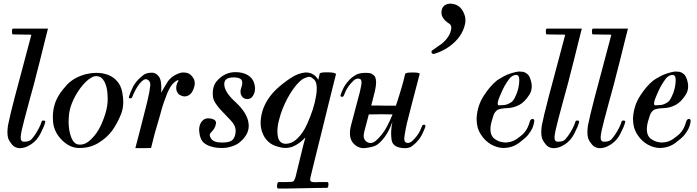

<svg xmlns="http://www.w3.org/2000/svg" viewBox="-20 -827 3897 1073"><path d="M248 -667Q245.1 -654.3 230.5 -597.7Q216.8 -541 202.1 -483.4Q190.4 -435.5 180.7 -400.4Q171.9 -365.2 171.9 -365.2Q154.3 -297.9 139.6 -247.1Q126 -196.3 116.2 -159.2Q97.7 -89.8 95.7 -63.5Q93.8 -36.1 112.3 -35.2Q141.6 -34.2 154.3 -46.9Q166 -59.6 175.8 -74.2Q184.6 -86.9 196.3 -108.4Q208 -130.9 212.9 -148.4Q214.8 -154.3 225.6 -153.3Q235.4 -152.3 232.4 -142.6Q226.6 -120.1 207 -82Q187.5 -43 155.3 -21.5Q134.8 -7.8 117.2 -2.9Q103.5 1 92.8 1Q88.9 1 85.9 1Q60.5 -2 46.9 -19.5Q32.2 -37.1 26.4 -51.8Q21.5 -67.4 21.5 -87.9Q21.5 -104.5 24.4 -125Q33.2 -171.9 62.5 -284.2Q79.1 -344.7 101.6 -430.7Q125 -515.6 155.3 -632.8Q149.4 -633.8 112.3 -633.8Q75.2 -633.8 51.8 -634.8Q46.9 -634.8 46.9 -650.4Q46.9 -667 52.7 -667Q69.3 -667 108.4 -667Q146.5 -667 183.6 -667Q204.1 -667 220.7 -667Q237.3 -667 248 -667Z M518.6 -401.4Q534.2 -401.4 545.9 -392.6Q557.6 -382.8 565.4 -367.2Q579.1 -338.9 581.1 -295.9Q584 -253.9 575.2 -215.8Q566.4 -176.8 544.9 -128.9Q523.4 -82 492.2 -51.8Q475.6 -34.2 457 -25.4Q438.5 -16.6 418 -19.5Q394.5 -22.5 380.9 -52.7Q367.2 -84 364.3 -124Q362.3 -145.5 364.3 -168.9Q365.2 -191.4 370.1 -212.9Q378.9 -251 403.3 -294.9Q428.7 -338.9 458 -368.2Q473.6 -383.8 489.3 -392.6Q504.9 -402.3 518.6 -401.4ZM607.4 -97.7Q635.7 -137.7 656.2 -188.5Q668.9 -219.7 668.9 -257.8Q668.9 -283.2 663.1 -311.5Q656.2 -348.6 634.8 -373Q614.3 -396.5 585 -408.2Q553.7 -419.9 518.6 -419.9Q492.2 -419.9 462.9 -413.1Q395.5 -396.5 354.5 -353.5Q301.8 -296.9 286.1 -245.1Q275.4 -210.9 275.4 -174.8Q275.4 -157.2 277.3 -138.7Q285.2 -84 328.1 -42Q372.1 0 420.9 0Q422.9 0 425.8 0Q483.4 0 530.3 -28.3Q578.1 -57.6 607.4 -97.7Z M880.9 -308.6Q888.7 -324.2 913.1 -364.3Q937.5 -404.3 988.3 -419.9Q995.1 -421.9 1004.9 -421.9Q1010.7 -421.9 1018.6 -420.9Q1038.1 -418 1051.8 -402.3Q1069.3 -382.8 1068.4 -361.3Q1068.4 -356.4 1067.4 -350.6Q1062.5 -324.2 1048.8 -306.6Q1038.1 -293 1020.5 -289.1Q1002.9 -285.2 982.4 -297.9Q974.6 -302.7 968.8 -315.4Q962.9 -328.1 965.8 -347.7Q968.8 -361.3 973.6 -369.1Q979.5 -377 976.6 -378.9Q975.6 -378.9 974.6 -378.9Q972.7 -378.9 970.7 -377.9Q960.9 -374 947.3 -360.4Q932.6 -346.7 915 -306.6Q906.2 -285.2 895.5 -254.9Q884.8 -223.6 874 -181.6Q856.4 -122.1 844.7 -81.1Q834 -39.1 824.2 0Q809.6 0 784.2 1Q765.6 1 747.1 1Q741.2 1 736.3 1Q745.1 -33.2 758.8 -85Q771.5 -136.7 784.2 -184.6Q791 -209 795.9 -230.5Q801.8 -252.9 804.7 -266.6Q816.4 -314.5 819.3 -345.7Q823.2 -377 798.8 -383.8Q785.2 -388.7 760.7 -360.4Q737.3 -331.1 717.8 -282.2Q714.8 -276.4 706.1 -277.3Q700.2 -278.3 700.2 -283.2Q700.2 -285.2 701.2 -288.1Q706.1 -304.7 717.8 -330.1Q728.5 -356.4 752 -381.8Q761.7 -391.6 779.3 -406.2Q796.9 -420.9 829.1 -420.9Q852.5 -420.9 869.1 -397.5Q884.8 -375 880.9 -308.6Z M1362.3 -273.4Q1383.8 -273.4 1394.5 -293Q1405.3 -310.5 1405.3 -333Q1405.3 -335 1405.3 -335.9Q1404.3 -352.5 1398.4 -368.2Q1391.6 -384.8 1378.9 -396.5Q1356.4 -418 1315.4 -422.9Q1305.7 -423.8 1295.9 -423.8Q1267.6 -423.8 1243.2 -413.1Q1211.9 -399.4 1188.5 -370.1Q1165 -339.8 1169.9 -288.1Q1171.9 -270.5 1182.6 -252.9Q1193.4 -236.3 1208 -218.8Q1236.3 -188.5 1266.6 -157.2Q1296.9 -127 1296.9 -96.7Q1296.9 -66.4 1282.2 -47.9Q1266.6 -30.3 1222.7 -30.3Q1173.8 -30.3 1160.2 -51.8Q1145.5 -72.3 1158.2 -85.9Q1181.6 -107.4 1186.5 -133.8Q1192.4 -159.2 1154.3 -165Q1140.6 -167 1129.9 -164.1Q1119.1 -160.2 1112.3 -153.3Q1092.8 -134.8 1092.8 -100.6Q1092.8 -94.7 1093.8 -88.9Q1097.7 -46.9 1120.1 -28.3Q1139.6 -11.7 1175.8 -3.9Q1196.3 0 1216.8 0Q1232.4 0 1249 -2Q1268.6 -5.9 1287.1 -12.7Q1306.6 -20.5 1321.3 -33.2Q1377 -80.1 1369.1 -137.7Q1362.3 -195.3 1295.9 -256.8Q1235.4 -311.5 1233.4 -353.5Q1230.5 -394.5 1286.1 -394.5Q1320.3 -394.5 1330.1 -379.9Q1338.9 -364.3 1328.1 -335.9Q1319.3 -311.5 1329.1 -293Q1339.8 -273.4 1362.3 -273.4Z M1530.3 -93.8Q1530.3 -122.1 1539.1 -155.3Q1546.9 -187.5 1559.6 -219.7Q1584 -280.3 1619.1 -330.1Q1654.3 -378.9 1682.6 -390.6Q1703.1 -399.4 1711.9 -397.5Q1721.7 -395.5 1736.3 -381.8Q1757.8 -359.4 1746.1 -289.1Q1734.4 -217.8 1696.3 -133.8Q1674.8 -85 1643.6 -54.7Q1612.3 -23.4 1575.2 -23.4Q1551.8 -24.4 1541 -42Q1530.3 -58.6 1530.3 -93.8ZM1758.8 -380.9Q1745.1 -404.3 1726.6 -413.1Q1708 -422.9 1686.5 -421.9Q1646.5 -418.9 1602.5 -389.6Q1558.6 -360.4 1523.4 -327.1Q1466.8 -272.5 1446.3 -205.1Q1436.5 -170.9 1436.5 -139.6Q1436.5 -111.3 1446.3 -85.9Q1456.1 -57.6 1478.5 -36.1Q1500 -15.6 1534.2 -6.8Q1579.1 6.8 1616.2 -7.8Q1652.3 -22.5 1686.5 -58.6Q1685.5 -54.7 1684.6 -50.8Q1683.6 -45.9 1682.6 -42Q1681.6 -42 1672.9 -6.8Q1664.1 28.3 1653.3 73.2Q1647.5 96.7 1641.6 121.1Q1635.7 145.5 1630.9 165Q1627.9 170.9 1624 180.7Q1620.1 189.5 1605.5 189.5Q1593.8 190.4 1578.1 190.4Q1561.5 190.4 1537.1 190.4Q1530.3 190.4 1528.3 209Q1527.3 227.5 1535.2 226.6Q1547.9 226.6 1576.2 226.6Q1604.5 225.6 1638.7 225.6Q1690.4 224.6 1741.2 223.6Q1792 222.7 1807.6 222.7Q1814.5 222.7 1815.4 206.1Q1816.4 189.5 1808.6 190.4Q1791 190.4 1768.6 190.4Q1745.1 191.4 1736.3 191.4Q1715.8 190.4 1713.9 181.6Q1712.9 172.9 1714.8 165Q1720.7 139.6 1739.3 64.5Q1758.8 -11.7 1780.3 -100.6Q1790 -137.7 1798.8 -175.8Q1808.6 -212.9 1816.4 -247.1Q1832 -311.5 1843.8 -357.4Q1855.5 -403.3 1857.4 -411.1Q1857.4 -412.1 1857.4 -412.1Q1857.4 -421.9 1813.5 -422.9Q1808.6 -422.9 1803.7 -422.9Q1768.6 -422.9 1766.6 -415Q1764.6 -406.2 1762.7 -397.5Q1760.7 -389.6 1758.8 -380.9Z M2192.4 -236.3Q2198.2 -252.9 2204.1 -271.5Q2210 -290 2215.8 -309.6Q2227.5 -346.7 2234.4 -374Q2241.2 -401.4 2244.1 -413.1Q2246.1 -421.9 2283.2 -421.9Q2285.2 -421.9 2287.1 -421.9Q2328.1 -421.9 2325.2 -413.1Q2300.8 -321.3 2280.3 -241.2Q2260.7 -162.1 2253.9 -137.7Q2247.1 -108.4 2241.2 -71.3Q2234.4 -34.2 2252 -29.3Q2269.5 -24.4 2286.1 -41Q2302.7 -57.6 2311.5 -70.3Q2321.3 -83 2327.1 -95.7Q2333 -107.4 2339.8 -125Q2342.8 -130.9 2351.6 -129.9Q2357.4 -128.9 2357.4 -123Q2357.4 -121.1 2357.4 -119.1Q2351.6 -102.5 2339.8 -78.1Q2328.1 -52.7 2303.7 -28.3Q2289.1 -14.6 2277.3 -6.8Q2265.6 0 2246.1 1Q2176.8 1 2168.9 -43Q2161.1 -86.9 2172.9 -146.5Q2154.3 -93.8 2129.9 -61.5Q2104.5 -28.3 2085 -16.6Q2068.4 -5.9 2024.4 0Q2018.6 1 2012.7 1Q1977.5 1 1952.1 -29.3Q1924.8 -63.5 1942.4 -128.9Q1960 -195.3 1982.4 -280.3Q1991.2 -309.6 1998 -345.7Q2005.9 -381.8 1989.3 -386.7Q1970.7 -391.6 1954.1 -375Q1937.5 -358.4 1928.7 -345.7Q1918.9 -332 1913.1 -320.3Q1907.2 -307.6 1900.4 -291Q1897.5 -285.2 1888.7 -286.1Q1882.8 -287.1 1882.8 -292Q1882.8 -293.9 1883.8 -296.9Q1888.7 -313.5 1900.4 -336.9Q1913.1 -361.3 1937.5 -385.7Q1952.1 -399.4 1971.7 -410.2Q1992.2 -419.9 2024.4 -419.9Q2045.9 -419.9 2056.6 -415Q2067.4 -409.2 2075.2 -399.4Q2079.1 -391.6 2080.1 -383.8Q2082 -375 2082 -368.2Q2082 -347.7 2075.2 -317.4Q2067.4 -287.1 2054.7 -237.3Q2065.4 -237.3 2091.8 -237.3Q2118.2 -236.3 2144.5 -236.3Q2159.2 -236.3 2171.9 -236.3Q2184.6 -236.3 2192.4 -236.3ZM2041 -187.5Q2035.2 -167 2029.3 -142.6Q2022.5 -118.2 2015.6 -90.8Q2005.9 -52.7 2026.4 -37.1Q2045.9 -20.5 2070.3 -33.2Q2086.9 -43 2114.3 -76.2Q2141.6 -109.4 2173.8 -187.5Q2160.2 -188.5 2112.3 -188.5Q2064.5 -188.5 2041 -187.5Z M2512.7 -804.7Q2550.8 -797.9 2569.3 -759.8Q2581.1 -737.3 2581.1 -713.9Q2581.1 -704.1 2579.1 -693.4Q2563.5 -619.1 2490.2 -566.4Q2449.2 -538.1 2404.3 -525.4Q2403.3 -525.4 2402.3 -525.4Q2391.6 -527.3 2391.6 -536.1Q2391.6 -538.1 2391.6 -541Q2392.6 -543 2393.6 -543.9Q2412.1 -556.6 2449.2 -583Q2493.2 -620.1 2501 -661.1Q2505.9 -684.6 2491.2 -694.3Q2439.5 -726.6 2448.2 -769.5Q2454.1 -797.9 2482.4 -804.7Q2490.2 -806.6 2498 -806.6Q2504.9 -806.6 2512.7 -804.7Z M2940.4 -146.5Q2935.5 -128.9 2927.7 -112.3Q2918.9 -94.7 2905.3 -80.1Q2895.5 -70.3 2871.1 -52.7Q2846.7 -34.2 2814.5 -31.2Q2796.9 -29.3 2778.3 -34.2Q2758.8 -39.1 2739.3 -54.7Q2724.6 -68.4 2721.7 -91.8Q2718.8 -115.2 2726.6 -145.5Q2730.5 -160.2 2737.3 -180.7Q2743.2 -201.2 2761.7 -213.9Q2780.3 -221.7 2814.5 -222.7Q2849.6 -223.6 2882.8 -241.2Q2912.1 -256.8 2938.5 -297.9Q2963.9 -338.9 2940.4 -394.5Q2934.6 -408.2 2924.8 -415Q2915 -422.9 2903.3 -425.8Q2895.5 -426.8 2886.7 -426.8Q2880.9 -427.7 2875 -426.8Q2860.4 -424.8 2844.7 -419.9Q2816.4 -412.1 2792 -398.4Q2767.6 -384.8 2757.8 -377.9Q2718.8 -346.7 2683.6 -292Q2647.5 -236.3 2643.6 -167Q2643.6 -164.1 2643.6 -161.1Q2643.6 -136.7 2649.4 -115.2Q2656.2 -91.8 2668.9 -73.2Q2691.4 -38.1 2726.6 -18.6Q2761.7 0 2793.9 0Q2844.7 -1 2881.8 -29.3Q2918.9 -57.6 2929.7 -71.3Q2945.3 -90.8 2954.1 -108.4Q2961.9 -125 2964.8 -143.6Q2965.8 -147.5 2965.8 -150.4Q2965.8 -162.1 2957 -162.1Q2945.3 -163.1 2940.4 -146.5ZM2838.9 -256.8Q2817.4 -242.2 2798.8 -240.2Q2779.3 -238.3 2765.6 -238.3Q2754.9 -246.1 2771.5 -285.2Q2787.1 -323.2 2798.8 -344.7Q2810.5 -365.2 2826.2 -386.7Q2842.8 -407.2 2863.3 -408.2Q2880.9 -409.2 2881.8 -384.8Q2882.8 -360.4 2876 -331.1Q2870.1 -306.6 2859.4 -286.1Q2849.6 -264.6 2838.9 -256.8Z M3231.4 -667Q3228.5 -654.3 3213.9 -597.7Q3200.2 -541 3185.5 -483.4Q3173.8 -435.5 3164.1 -400.4Q3155.3 -365.2 3155.3 -365.2Q3137.7 -297.9 3123 -247.1Q3109.4 -196.3 3099.6 -159.2Q3081.1 -89.8 3079.1 -63.5Q3077.1 -36.1 3095.7 -35.2Q3125 -34.2 3137.7 -46.9Q3149.4 -59.6 3159.2 -74.2Q3168 -86.9 3179.7 -108.4Q3191.4 -130.9 3196.3 -148.4Q3198.2 -154.3 3209 -153.3Q3218.8 -152.3 3215.8 -142.6Q3210 -120.1 3190.4 -82Q3170.9 -43 3138.7 -21.5Q3118.2 -7.8 3100.6 -2.9Q3086.9 1 3076.2 1Q3072.3 1 3069.3 1Q3043.9 -2 3030.3 -19.5Q3015.6 -37.1 3009.8 -51.8Q3004.9 -67.4 3004.9 -87.9Q3004.9 -104.5 3007.8 -125Q3016.6 -171.9 3045.9 -284.2Q3062.5 -344.7 3085 -430.7Q3108.4 -515.6 3138.7 -632.8Q3132.8 -633.8 3095.7 -633.8Q3058.6 -633.8 3035.2 -634.8Q3030.3 -634.8 3030.3 -650.4Q3030.3 -667 3036.1 -667Q3052.7 -667 3091.8 -667Q3129.9 -667 3167 -667Q3187.5 -667 3204.1 -667Q3220.7 -667 3231.4 -667Z M3489.3 -667Q3486.3 -654.3 3471.7 -597.7Q3458 -541 3443.4 -483.4Q3431.6 -435.5 3421.9 -400.4Q3413.1 -365.2 3413.1 -365.2Q3395.5 -297.9 3380.9 -247.1Q3367.2 -196.3 3357.4 -159.2Q3338.9 -89.8 3336.9 -63.5Q3335 -36.1 3353.5 -35.2Q3382.8 -34.2 3395.5 -46.9Q3407.2 -59.6 3417 -74.2Q3425.8 -86.9 3437.5 -108.4Q3449.2 -130.9 3454.1 -148.4Q3456.1 -154.3 3466.8 -153.3Q3476.6 -152.3 3473.6 -142.6Q3467.8 -120.1 3448.2 -82Q3428.7 -43 3396.5 -21.5Q3376 -7.8 3358.4 -2.9Q3344.7 1 3334 1Q3330.1 1 3327.1 1Q3301.8 -2 3288.1 -19.5Q3273.4 -37.1 3267.6 -51.8Q3262.7 -67.4 3262.7 -87.9Q3262.7 -104.5 3265.6 -125Q3274.4 -171.9 3303.7 -284.2Q3320.3 -344.7 3342.8 -430.7Q3366.2 -515.6 3396.5 -632.8Q3390.6 -633.8 3353.5 -633.8Q3316.4 -633.8 3293 -634.8Q3288.1 -634.8 3288.1 -650.4Q3288.1 -667 3293.9 -667Q3310.5 -667 3349.6 -667Q3387.7 -667 3424.8 -667Q3445.3 -667 3461.9 -667Q3478.5 -667 3489.3 -667Z M3814.5 -146.5Q3809.6 -128.9 3801.8 -112.3Q3793 -94.7 3779.3 -80.1Q3769.5 -70.3 3745.1 -52.7Q3720.7 -34.2 3688.5 -31.2Q3670.9 -29.3 3652.3 -34.2Q3632.8 -39.1 3613.3 -54.7Q3598.6 -68.4 3595.7 -91.8Q3592.8 -115.2 3600.6 -145.5Q3604.5 -160.2 3611.3 -180.7Q3617.2 -201.2 3635.7 -213.9Q3654.3 -221.7 3688.5 -222.7Q3723.6 -223.6 3756.8 -241.2Q3786.1 -256.8 3812.5 -297.9Q3837.9 -338.9 3814.5 -394.5Q3808.6 -408.2 3798.8 -415Q3789.1 -422.9 3777.3 -425.8Q3769.5 -426.8 3760.7 -426.8Q3754.9 -427.7 3749 -426.8Q3734.4 -424.8 3718.8 -419.9Q3690.4 -412.1 3666 -398.4Q3641.6 -384.8 3631.8 -377.9Q3592.8 -346.7 3557.6 -292Q3521.5 -236.3 3517.6 -167Q3517.6 -164.1 3517.6 -161.1Q3517.6 -136.7 3523.4 -115.2Q3530.3 -91.8 3543 -73.2Q3565.4 -38.1 3600.6 -18.6Q3635.7 0 3668 0Q3718.8 -1 3755.9 -29.3Q3793 -57.6 3803.7 -71.3Q3819.3 -90.8 3828.1 -108.4Q3835.9 -125 3838.9 -143.6Q3839.8 -147.5 3839.8 -150.4Q3839.8 -162.1 3831.1 -162.1Q3819.3 -163.1 3814.5 -146.5ZM3712.9 -256.8Q3691.4 -242.2 3672.9 -240.2Q3653.3 -238.3 3639.6 -238.3Q3628.9 -246.1 3645.5 -285.2Q3661.1 -323.2 3672.9 -344.7Q3684.6 -365.2 3700.2 -386.7Q3716.8 -407.2 3737.3 -408.2Q3754.9 -409.2 3755.9 -384.8Q3756.8 -360.4 3750 -331.1Q3744.1 -306.6 3733.4 -286.1Q3723.6 -264.6 3712.9 -256.8Z"/></svg>

Font: Gilchrist
Style: Regular
Weight: 400
Version: 1.0